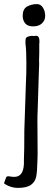

<svg xmlns="http://www.w3.org/2000/svg" viewBox="-71 -760 257 939"><path d="M40 -682Q40 -716 61.5 -728Q83 -740 110 -740Q128 -740 139 -722.5Q150 -705 150 -682Q150 -661 134.5 -646Q119 -631 91 -631Q64 -631 52 -646Q40 -661 40 -682ZM-49 139Q-52 136 -50 132L-44 116Q-44 115 -41.5 108.5Q-39 102 -30 102Q-26 102 -18.5 103.5Q-11 105 -1 105Q43 105 46 42V22Q48 -21 48 -123L56 -361Q58 -395 58 -449Q58 -511 54 -543Q53 -550 53.5 -556.5Q54 -563 54 -566Q54 -580 74 -583Q78 -585 86 -584.5Q94 -584 96 -584L106 -585Q122 -585 122 -557L121 -544V-501L120 -463Q121 -450 120 -432.5Q119 -415 119 -407L113 -213Q112 -206 112 -165L113 -7L112 28Q111 79 106 104Q101 129 80.5 144Q60 159 16 159Q-17 159 -49 139Z"/></svg>

Font: Barriecito
Style: Regular
Weight: 400
Designer: Pablo Cosgaya & Sergio Jiménez
Foundry: Pablo Cosgaya & Sergio Jiménez
Version: Version 1.001